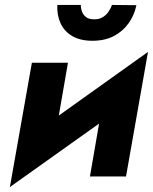

<svg xmlns="http://www.w3.org/2000/svg" viewBox="-20 -714 619 777"><path d="M540 -327 579 -504 59 -133 20 43ZM255 -460H109L20 43L193 -102ZM579 -504 406 -359 344 0H490ZM212 -694Q210 -653 225 -620Q240 -587 272.5 -568Q305 -549 354 -549Q404 -549 440.5 -568Q477 -587 500.5 -620Q524 -653 532 -693L433 -694Q428 -679 418 -665Q408 -651 393 -643Q378 -635 359 -636Q341 -636 329.5 -644Q318 -652 312.5 -665.5Q307 -679 307 -694Z"/></svg>

Font: Jost
Style: Bold Italic
Weight: 700
Italic angle: -5°
Version: Version 3.710